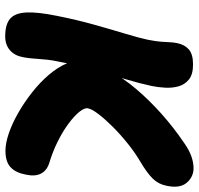

<svg xmlns="http://www.w3.org/2000/svg" viewBox="-33 -720 765 739"><g transform="rotate(90 349.5 -350.5)"><path d="M560 11Q531 11 493 -2Q455 -15 414 -38.5Q373 -62 335 -92Q297 -122 268 -156Q239 -190 224 -225Q209 -260 216 -292Q226 -342 253.5 -392.5Q281 -443 323 -492.5Q365 -542 417 -588.5Q469 -635 529 -676Q559 -697 583 -705Q607 -713 627 -713Q661 -713 683.5 -686.5Q706 -660 695 -609Q689 -578 667.5 -556Q646 -534 602 -508Q568 -488 533 -460Q498 -432 468.5 -402.5Q439 -373 419.5 -347.5Q400 -322 397 -307Q394 -294 410 -274Q426 -254 455.5 -232Q485 -210 524 -190.5Q563 -171 606 -158Q636 -149 648 -126Q660 -103 652 -67Q645 -29 624 -9Q603 11 560 11ZM120 12Q74 12 52 -7Q30 -26 28 -70Q26 -114 41 -187Q56 -263 75 -330.5Q94 -398 110 -451Q126 -504 133 -537Q139 -568 140.5 -587Q142 -606 142.5 -620.5Q143 -635 146 -650Q152 -679 170.5 -695Q189 -711 228 -711Q266 -711 285.5 -695.5Q305 -680 312 -656Q319 -632 317.5 -604Q316 -576 311 -552Q302 -509 285 -452Q268 -395 249 -329Q230 -263 217 -193Q212 -170 210 -151.5Q208 -133 207 -117.5Q206 -102 204.5 -87Q203 -72 200 -56Q194 -24 173 -6Q152 12 120 12Z"/></g></svg>

Font: Shantell Sans ExtraBold
Style: Italic
Weight: 800
Italic angle: -11°
Designer: Stephen Nixon, Anya Danilova, Shantell Martin
Foundry: Arrow Type
Version: Version 1.011;[c5ecc13dd]